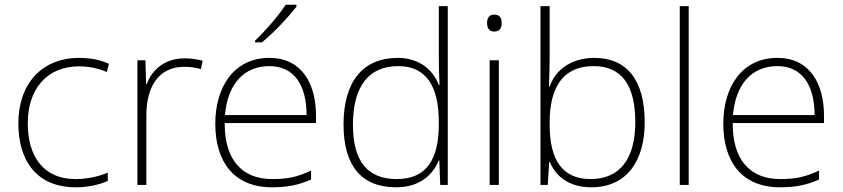

<svg xmlns="http://www.w3.org/2000/svg" viewBox="-20 -786 3581 816"><path d="M302 10C358 10 404 -2 438 -17V-52C399 -36 351 -25 301 -25C160 -25 98 -127 98 -262C98 -407 179 -504 316 -504C354 -504 395 -497 434 -480L443 -515C407 -531 366 -540 316 -540C158 -540 58 -430 58 -262C58 -100 138 10 302 10Z M764 -538C681 -538 626 -490 604 -429H601L598 -530H564V0H602V-295C602 -421 657 -502 762 -502C790 -502 811 -499 834 -492L841 -528C818 -534 793 -538 764 -538Z M1240 -758V-766H1194C1167 -723 1106 -653 1064 -613V-606H1093C1145 -648 1207 -715 1240 -758ZM1125 -540C973 -540 895 -415 895 -260C895 -100 973 10 1136 10C1202 10 1250 0 1302 -23V-61C1241 -33 1202 -25 1137 -25C1006 -25 934 -110 935 -263H1323V-294C1323 -434 1260 -540 1125 -540ZM1125 -505C1232 -505 1283 -421 1283 -297H936C948 -432 1019 -505 1125 -505Z M1663 10C1764 10 1819 -42 1845 -105H1847L1851 0H1883V-760H1845V-544C1845 -506 1846 -464 1848 -425H1845C1820 -489 1763 -540 1670 -540C1523 -540 1440 -440 1440 -257C1440 -83 1515 10 1663 10ZM1666 -25C1540 -25 1480 -103 1480 -256C1480 -420 1548 -505 1672 -505C1791 -505 1845 -421 1845 -266V-260C1845 -111 1795 -25 1666 -25Z M2080 -724C2059 -724 2050 -709 2050 -688C2050 -667 2059 -652 2080 -652C2105 -652 2112 -667 2112 -688C2112 -709 2105 -724 2080 -724ZM2100 -530H2061V0H2100Z M2316 -535V-760H2277V0H2308L2314 -97H2317C2343 -35 2400 10 2493 10C2648 10 2720 -108 2720 -266C2720 -446 2644 -540 2506 -540C2408 -540 2339 -488 2316 -418H2313C2314 -449 2316 -501 2316 -535ZM2503 -505C2621 -505 2680 -425 2680 -267C2680 -112 2615 -25 2490 -25C2370 -25 2316 -106 2316 -256V-265C2316 -417 2374 -505 2503 -505Z M2907 0V-760H2869V0Z M3284 -540C3132 -540 3054 -415 3054 -260C3054 -100 3132 10 3295 10C3361 10 3409 0 3461 -23V-61C3400 -33 3361 -25 3296 -25C3165 -25 3093 -110 3094 -263H3482V-294C3482 -434 3419 -540 3284 -540ZM3284 -505C3391 -505 3442 -421 3442 -297H3095C3107 -432 3178 -505 3284 -505Z"/></svg>

Font: Noto Sans Lao ExtraLight
Style: Regular
Weight: 200
Designer: Monotype Design Team
Foundry: Monotype Imaging Inc.
Version: Version 2.003